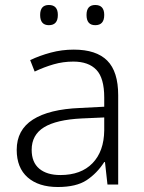

<svg xmlns="http://www.w3.org/2000/svg" viewBox="-20 -740 576 770"><path d="M276 -541Q366 -541 410 -497Q454 -453 454 -358V0H411L401 -90H398Q369 -45 327.5 -17.5Q286 10 212 10Q135 10 91 -28.5Q47 -67 47 -139Q47 -219 112 -260.5Q177 -302 301 -307L398 -312V-349Q398 -427 366.5 -460Q335 -493 274 -493Q233 -493 195 -482Q157 -471 119 -453L101 -499Q139 -517 183.5 -529Q228 -541 276 -541ZM308 -265Q206 -260 156.5 -229.5Q107 -199 107 -139Q107 -89 137.5 -63.5Q168 -38 222 -38Q305 -38 351 -85.5Q397 -133 398 -217V-269ZM141 -680Q141 -720 176 -720Q212 -720 212 -680Q212 -639 176 -639Q141 -639 141 -680ZM327 -680Q327 -720 362 -720Q398 -720 398 -680Q398 -639 362 -639Q327 -639 327 -680Z"/></svg>

Font: Noto Traditional Nushu Light
Style: Regular
Weight: 300
Designer: LIU Zhao
Foundry: LiuZhao Studio
Version: Version 2.003; ttfautohint (v1.8.4.7-5d5b)